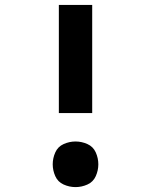

<svg xmlns="http://www.w3.org/2000/svg" viewBox="-20 -755 616 783"><path d="M220 -294H356V-735H220ZM288 8Q313 8 336.5 -2.5Q360 -13 370.5 -36.5Q381 -60 381 -85Q381 -110 370.5 -133.5Q360 -157 336.5 -167.5Q313 -178 288 -178Q263 -178 239.5 -167.5Q216 -157 205.5 -133.5Q195 -110 195 -85Q195 -60 205.5 -36.5Q216 -13 239.5 -2.5Q263 8 288 8Z"/></svg>

Font: Iosevka Sparkle Extrabold
Style: Regular
Weight: 800
Designer: Belleve Invis
Foundry: Belleve Invis
Version: Version 4.5.0; ttfautohint (v1.8.3)